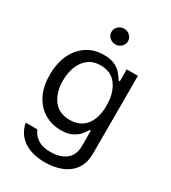

<svg xmlns="http://www.w3.org/2000/svg" viewBox="-230 -864 1069 1203"><g transform="rotate(30 304.5 -263.0)"><path d="M291.2 224.4Q200.3 224.4 139.9 184.7Q79.5 144.9 64.6 68.2L149.1 68.9Q154.1 82.4 168.7 101.7Q183.2 121.1 212.5 135.8Q241.8 150.6 291.2 150.6Q357.2 150.6 400.2 118.6Q443.2 86.6 443.2 18.5V-92.3H436.1Q426.8 -77.8 410 -56.1Q393.1 -34.4 361.7 -17.4Q330.3 -0.4 277 0Q210.9 -0.4 158.6 -31.8Q106.2 -63.2 75.8 -122.7Q45.5 -182.2 45.5 -267Q45.5 -351.2 74.9 -413.5Q104.4 -475.9 157 -510.1Q209.5 -544.4 278.4 -544Q328.5 -544.4 359.4 -528.8Q390.3 -513.1 407.5 -492.2Q424.7 -471.2 434.3 -455.6Q436.4 -452.1 437.5 -450.3H446V-536.9H527V24.1Q527 94.5 495.2 138.7Q463.4 182.9 410 203.7Q356.5 224.4 291.2 224.4ZM294 -83.8Q369.7 -83.8 410 -135.1Q450.3 -186.4 450.3 -277Q450.3 -365.4 410.5 -421.3Q370.7 -477.3 294 -477.3Q240.8 -477.3 205.4 -450.3Q170.1 -423.3 152.5 -377.8Q134.9 -332.4 134.9 -277Q134.9 -191.8 175.1 -137.8Q215.2 -83.8 294 -83.8ZM305.4 -636.4Q280.9 -636.4 263.3 -653.1Q245.7 -669.7 245.7 -693.2Q245.7 -716.6 263.3 -733.3Q280.9 -750 305.4 -750Q329.9 -750 347.5 -733.3Q365.1 -716.6 365.1 -693.2Q365.1 -669.7 347.5 -653.1Q329.9 -636.4 305.4 -636.4Z"/></g></svg>

Font: Inter Zeller
Style: Regular
Weight: 400
Designer: Rasmus Andersson; Joe Bland
Foundry: zeller
Version: Version 3.015;git-dec3a8cb1